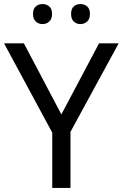

<svg xmlns="http://www.w3.org/2000/svg" viewBox="-20 -928 606 948"><path d="M283 -363 469 -714H566L328 -277V0H238V-273L0 -714H98ZM143 -859Q143 -885 157 -896.5Q171 -908 190 -908Q209 -908 223 -896.5Q237 -885 237 -859Q237 -834 223 -821.5Q209 -809 190 -809Q171 -809 157 -821.5Q143 -834 143 -859ZM331 -859Q331 -885 344.5 -896.5Q358 -908 377 -908Q396 -908 410 -896.5Q424 -885 424 -859Q424 -834 410 -821.5Q396 -809 377 -809Q358 -809 344.5 -821.5Q331 -834 331 -859Z"/></svg>

Font: Noto Sans Mayan Numerals
Style: Regular
Weight: 400
Designer: Monotype Design Team
Foundry: Monotype Imaging Inc.
Version: Version 2.001; ttfautohint (v1.8.4.7-5d5b)